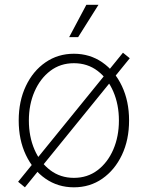

<svg xmlns="http://www.w3.org/2000/svg" viewBox="-20 -781 625 812"><path d="M292.5 11.2Q225.1 11.2 172.4 -25.4Q119.6 -62 89.4 -125.7Q59.1 -189.5 59.1 -271.5Q59.1 -353.5 89.4 -417.2Q119.6 -481 172.4 -517.3Q225.1 -553.7 292.5 -553.7Q359.9 -553.7 412.6 -517.3Q465.3 -481 495.6 -417Q525.9 -353 525.9 -271.5Q525.9 -189.5 495.6 -125.7Q465.3 -62 412.8 -25.4Q360.4 11.2 292.5 11.2ZM292.5 -28.8Q350.1 -28.8 392.8 -61.3Q435.5 -93.8 459.2 -148.7Q482.9 -203.6 482.9 -271.5Q482.9 -338.9 459.2 -393.8Q435.5 -448.7 392.8 -481.2Q350.1 -513.7 292.5 -513.7Q235.4 -513.7 192.6 -481.2Q149.9 -448.7 126 -393.8Q102.1 -338.9 102.1 -271.5Q102.1 -203.6 125.7 -148.7Q149.4 -93.8 192.4 -61.3Q235.4 -28.8 292.5 -28.8ZM85.4 11.2 56.6 -12.2 500 -558.1 528.8 -534.7ZM272.5 -624 345.2 -760.7H396.5L310.5 -624Z"/></svg>

Font: Inter Extra Light
Style: Regular
Weight: 200
Designer: Rasmus Andersson
Foundry: rsms
Version: Version 4.000;git-3c8e0fc